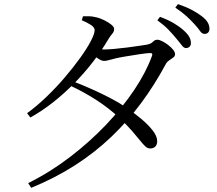

<svg xmlns="http://www.w3.org/2000/svg" viewBox="-20 -835 1040 921"><path d="M872.3 -604.3Q861.9 -604.1 851.5 -618.2Q841.1 -632.3 825.3 -650.7Q809.5 -670.1 788.6 -692Q767.6 -713.8 734.8 -737.8L747.5 -754.3Q785.7 -740.2 813.7 -723.6Q841.7 -707.1 860.2 -690.1Q879.4 -673.1 887.4 -658.9Q895.5 -644.7 895.7 -629.3Q896.2 -618.1 889.8 -611.4Q883.4 -604.8 872.3 -604.3ZM115.2 43.4Q221.8 -9.6 316.5 -82.4Q411.3 -155.1 489.4 -237.2Q567.5 -319.3 624 -403.7Q680.4 -488 708.4 -565.1Q715.6 -582.1 697.8 -580.5Q680.7 -579.7 648.6 -574.8Q616.5 -569.9 584.4 -564.6Q552.4 -559.3 534.6 -555.1Q518.6 -551.5 504.3 -547.1Q489.9 -542.7 479.2 -542.7Q467.8 -542.7 450.9 -553.8Q434.1 -565 416.8 -579.3L432.1 -603.1Q447.5 -600.3 458.7 -599Q469.9 -597.7 479.3 -597.7Q497.2 -597.7 527.3 -600.3Q557.5 -602.9 589.7 -607.1Q622 -611.4 647.8 -615.2Q673.6 -619 683.6 -620.6Q704.7 -624.7 713.6 -634.5Q722.4 -644.4 735.1 -644.4Q743.9 -644.4 758.3 -637.2Q772.7 -630.1 786.7 -619.3Q800.6 -608.5 810.2 -596.7Q819.8 -584.9 819.8 -574.8Q819.8 -565.5 810.6 -558.9Q801.3 -552.2 790.5 -544.6Q779.7 -537 773.4 -524.2Q720.7 -426.4 656.4 -339.8Q592.1 -253.1 513.5 -178.2Q434.9 -103.3 339.9 -42.3Q244.8 18.8 129.7 66.1ZM700.7 -122.8Q688.6 -122.6 677.5 -132.5Q666.5 -142.4 651.5 -161.4Q636.5 -180.4 612.8 -207.6Q589.1 -234.8 551.7 -270.2Q502.1 -316.5 442.7 -354.9Q383.4 -393.3 314.7 -425.3L328.2 -445.5Q373.4 -428.4 419.1 -407.9Q464.9 -387.5 507.4 -365.5Q549.8 -343.6 583.2 -320.8Q621.4 -294.9 655.9 -266.2Q690.3 -237.5 711.9 -209.9Q733.6 -182.4 734 -158.7Q734.4 -142.1 725.5 -132.6Q716.5 -123 700.7 -122.8ZM109.9 -292Q155.9 -325.3 202.2 -369.8Q248.6 -414.3 290.3 -463.1Q331.9 -511.9 364.5 -557.1Q397 -602.2 415.5 -637.7Q434 -673.3 434 -690.1Q434 -703.5 416.2 -715.3Q398.5 -727.1 372.3 -737.9L378 -756.8Q391.5 -757.1 406.3 -757Q421.1 -757 437.2 -753Q457.7 -749.1 478.5 -738.8Q499.4 -728.6 513.4 -717.2Q527.5 -705.8 527.5 -696.4Q527.5 -683.3 518.7 -673.4Q509.9 -663.6 498.2 -644.4Q466.4 -590.6 425.5 -537.7Q384.6 -484.8 336.5 -435.8Q288.4 -386.8 235.3 -344.8Q182.2 -302.7 125.6 -271.3ZM961.8 -672.3Q948.9 -672.1 939.4 -686.4Q929.9 -700.6 912.7 -719.2Q895.8 -737.8 875.8 -756.2Q855.9 -774.6 821 -798.5L833.7 -815.3Q872.8 -802 899.8 -787.6Q926.7 -773.2 946 -758.7Q966.4 -743.6 975.5 -728.7Q984.6 -713.8 984.8 -698Q985 -686.1 978.7 -679.3Q972.5 -672.5 961.8 -672.3Z"/></svg>

Font: Noto Serif SC ExtraLight
Style: Regular
Weight: 200
Designer: Ryoko NISHIZUKA 西塚涼子 (kana & ideographs); Frank Grießhammer (Latin, Greek & Cyrillic); Wenlong ZHANG 张文龙 (bopomofo); San
Foundry: Adobe
Version: Version 2.002-H1;hotconv 1.1.0;makeotfexe 2.6.0